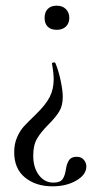

<svg xmlns="http://www.w3.org/2000/svg" viewBox="-20 -381 367 676"><path d="M212 215Q215 195 223 183Q231 171 250 171Q266 171 275 181.5Q284 192 284 205Q284 234 249 254.5Q214 275 165 275Q106 275 68 244Q30 213 30 155Q30 125 40.5 101.5Q51 78 65 63Q79 48 106 22Q141 -12 155 -39.5Q169 -67 169 -102Q169 -124 163 -157Q162 -160 168 -161Q174 -162 175 -159Q186 -133 193.5 -97.5Q201 -62 201 -40Q201 -9 188.5 11.5Q176 32 151 57Q124 84 110.5 107Q97 130 97 167Q97 209 117 235.5Q137 262 168 262Q192 262 200.5 249.5Q209 237 212 215ZM224 -318Q224 -299 212 -287.5Q200 -276 180 -276Q159 -276 148 -287Q137 -298 137 -318Q137 -338 148 -349.5Q159 -361 180 -361Q200 -361 212 -349Q224 -337 224 -318Z"/></svg>

Font: Cormorant Infant
Style: Regular
Weight: 400
Designer: Christian Thalmann (Catharsis Fonts)
Foundry: Catharsis Fonts
Version: Version 4.000